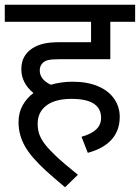

<svg xmlns="http://www.w3.org/2000/svg" viewBox="-20 -642 586 804"><path d="M321.3 -69.3Q362.3 -80.6 382.8 -100.1Q403.3 -119.6 403.3 -148.4Q403.3 -228 279.8 -228Q211.4 -228 174.6 -200.4Q137.7 -172.9 137.7 -123.5Q137.7 -100.1 144.5 -80.1Q151.4 -60.1 167.7 -38.6Q184.1 -17.1 215.6 12.7Q247.1 42.5 306.2 89.8L252.4 142.1Q198.2 96.7 171.1 71.8Q144 46.9 121.6 21.5Q99.1 -3.9 85.2 -28.3Q71.3 -52.7 64.5 -77.6Q57.6 -102.5 57.6 -130.4Q57.6 -169.9 74.7 -200.7Q91.8 -231.4 120.1 -252.4Q69.3 -294.4 69.3 -352.1Q69.3 -382.8 81.5 -404.1Q93.8 -425.3 114.5 -439Q135.3 -452.6 162.1 -459Q189 -465.3 229.5 -465.3H361.3V-550.8H0V-622.1H545.9V-550.8H441.9V-394H227.1Q195.8 -394 180.4 -390.1Q165 -386.2 155.8 -375Q146.5 -363.8 146.5 -346.7Q146.5 -309.1 192.9 -287.1Q235.8 -299.8 284.2 -299.8Q345.7 -299.8 390.1 -281Q434.6 -262.2 458 -228.3Q481.4 -194.3 481.4 -152.8Q481.4 -96.2 447.8 -58.1Q414.1 -20 347.7 -2Z"/></svg>

Font: Noto Sans Devanagari UI
Style: Regular
Weight: 400
Designer: Monotype Design Team
Foundry: Monotype Imaging Inc.
Version: Version 1.06